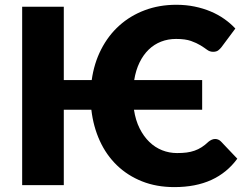

<svg xmlns="http://www.w3.org/2000/svg" viewBox="-20 -756 998 784"><path d="M949 -108Q907 -50.5 843 -21.2Q779 8 692 8Q619 8 560 -15.5Q501 -39 457.5 -81Q414 -123 387.5 -181Q361 -239 353 -308H240.5V0H70.5V-728.5H240.5V-429H354.5Q364 -497.5 393 -554.2Q422 -611 467 -651.5Q512 -692 571 -714.2Q630 -736.5 700 -736.5Q739.5 -736.5 774.8 -729.2Q810 -722 840.2 -709.2Q870.5 -696.5 896 -678.5Q921.5 -660.5 941 -639.5L884 -563Q878.5 -556 871 -550.2Q863.5 -544.5 850 -544.5Q836.5 -544.5 825.5 -552.8Q814.5 -561 798.8 -570.8Q783 -580.5 759.8 -588.8Q736.5 -597 699 -597Q666 -597 637.8 -586Q609.5 -575 587.2 -553.5Q565 -532 549.8 -500.8Q534.5 -469.5 528 -429H805.5V-308H527Q533.5 -265 550 -232Q566.5 -199 589.8 -176.5Q613 -154 642 -142.5Q671 -131 703 -131Q724.5 -131 742 -133.2Q759.5 -135.5 774.5 -140.8Q789.5 -146 803.2 -154.8Q817 -163.5 831 -177Q837 -182 844 -185.2Q851 -188.5 858.5 -188.5Q864.5 -188.5 870.5 -186.2Q876.5 -184 882 -178.5Z"/></svg>

Font: Lato 2
Style: Regular
Weight: 900
Designer: Lukasz Dziedzic with Adam Twardoch and Botio Nikoltchev
Foundry: tyPoland Lukasz Dziedzic
Version: Version 2.015; 2015-08-06; http://www.latofonts.com/